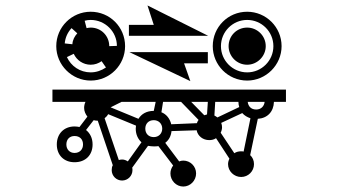

<svg xmlns="http://www.w3.org/2000/svg" viewBox="-20 -740 1240 703"><path d="M223 -211C223 -230 235 -242 253 -242C272 -242 284 -230 284 -211C284 -193 272 -180 253 -180C235 -180 223 -193 223 -211ZM477 -269C477 -248 485 -231 498 -219L448 -149C442 -153 435 -156 427 -156C423 -156 418 -155 415 -154L363 -307C368 -311 373 -316 376 -322L478 -280C478 -276 477 -273 477 -269ZM425 -367H550L543 -334C517 -334 498 -323 487 -305L385 -347ZM512 -269C512 -287 524 -300 543 -300C561 -300 574 -287 574 -269C574 -251 561 -238 543 -238C524 -238 512 -251 512 -269ZM607 -285C602 -306 589 -322 571 -329L577 -367H643L707 -301C704 -297 702 -293 701 -289ZM741 -367 738 -321C735 -320 731 -319 728 -318L680 -367ZM776 -310C772 -313 769 -315 765 -317L768 -367H853C853 -360 854 -354 856 -348ZM788 -254C791 -260 793 -267 793 -274C793 -279 792 -285 790 -290L867 -326C875 -317 885 -311 897 -307L872 -185C869 -186 866 -186 863 -186C854 -186 845 -184 838 -179ZM949 -367C947 -350 935 -339 918 -339C900 -339 889 -350 887 -367ZM217 -581C219 -603 228 -622 242 -637L263 -618C253 -607 246 -594 245 -578ZM250 -543C261 -519 285 -503 312 -503C327 -503 341 -508 352 -516L368 -493C352 -482 333 -475 312 -475C273 -475 240 -498 225 -531ZM380 -571C380 -609 350 -639 312 -639C307 -639 302 -638 297 -637L290 -664C297 -666 304 -667 312 -667C365 -667 408 -624 408 -572ZM789 -571C789 -624 832 -667 885 -667C938 -667 981 -624 981 -571C981 -518 938 -475 885 -475C832 -475 789 -518 789 -571ZM188 -211C188 -172 214 -146 253 -146C293 -146 319 -172 319 -211C319 -234 310 -252 295 -264L323 -300C327 -299 331 -298 338 -298L393 -135C390 -130 389 -124 389 -117C389 -96 406 -79 427 -79C448 -79 465 -96 465 -117C465 -120 465 -123 464 -126L522 -206C529 -205 536 -204 543 -204C549 -204 555 -204 560 -205L614 -134C608 -126 604 -116 604 -105C604 -79 625 -57 651 -57C677 -57 698 -79 698 -105C698 -131 677 -152 651 -152C646 -152 641 -151 636 -149L585 -217C598 -227 606 -241 608 -260L700 -263C704 -242 723 -227 746 -227C755 -227 764 -229 771 -234L820 -159C817 -153 815 -146 815 -139C815 -113 837 -92 863 -92C889 -92 910 -113 910 -139C910 -152 905 -164 896 -172L924 -305C959 -307 982 -331 983 -367H1027V-412H172V-367H293C290 -361 288 -353 288 -345C288 -333 293 -322 300 -313L271 -275C265 -276 260 -277 253 -277C214 -277 188 -250 188 -211ZM186 -571C186 -502 243 -445 312 -445C382 -445 438 -502 438 -571C438 -641 382 -697 312 -697C243 -697 186 -641 186 -571ZM677 -443 654 -508H741V-549H454ZM543 -649H452V-609H742L520 -720ZM817 -571C817 -534 847 -503 885 -503C922 -503 953 -534 953 -571C953 -609 922 -639 885 -639C847 -639 817 -609 817 -571ZM759 -571C759 -502 815 -445 885 -445C954 -445 1011 -502 1011 -571C1011 -641 954 -697 885 -697C815 -697 759 -641 759 -571Z"/></svg>

Font: CryptoKit_GRILLE 1.4
Style: Regular
Weight: 400
Monospace: yes
Designer: Oceane Juvin
Foundry: http://www.head-geneve.ch
Version: Version 1.004